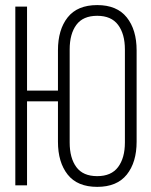

<svg xmlns="http://www.w3.org/2000/svg" viewBox="-20 -726 592 752"><path d="M40 0V-700.2H85.9V-371.1H207V-528.8Q207 -609.9 245.1 -658Q283.2 -706.1 360.8 -706.1Q438 -706.1 476.6 -657.7Q515.1 -609.4 515.1 -528.8V-170.9Q515.1 -90.3 476.6 -42.2Q438 5.9 360.8 5.9Q283.2 5.9 245.1 -42.2Q207 -90.3 207 -170.9V-329.1H85.9V0ZM252.9 -168Q252.9 -106.9 279.1 -71.5Q305.2 -36.1 360.8 -36.1Q416 -36.1 442.6 -71.8Q469.2 -107.4 469.2 -168V-532.2Q469.2 -592.8 442.6 -628.4Q416 -664.1 360.8 -664.1Q305.2 -664.1 279.1 -628.7Q252.9 -593.3 252.9 -532.2Z"/></svg>

Font: Bebas Neue Book
Style: Regular
Weight: 400
Designer: Ryoichi Tsunekawa
Foundry: Ryoichi Tsunekawa
Version: Version 001.003